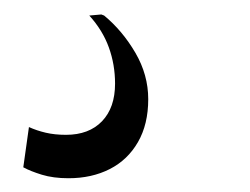

<svg xmlns="http://www.w3.org/2000/svg" viewBox="-20 -44 354 272"><path d="M77 208.5Q55.5 208.5 39.2 203.5Q23 198.5 13 193L21 136Q32 141 44.8 144Q57.5 147 73.5 147Q106 147 124.5 127.8Q143 108.5 143 74.5Q143 47.5 134.2 23.2Q125.5 -1 106.5 -22L123.5 -23.5L127.5 -22Q153.5 -0.5 171.8 30.8Q190 62 190 96.5Q190 132 175.5 157.2Q161 182.5 135.5 195.5Q110 208.5 77 208.5Z"/></svg>

Font: Merriweather 120pt Light
Style: Italic
Weight: 300
Italic angle: -7.8°
Version: Version 2.101